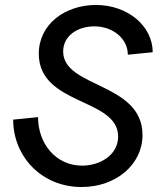

<svg xmlns="http://www.w3.org/2000/svg" viewBox="-20 -736 644 772"><path d="M308 16C447 16 553 -75 553 -193C553 -405 234 -382 234 -529C234 -592 292 -630 359 -630C436 -630 494 -579 494 -516L594 -526C594 -631 494 -716 366 -716C242 -716 136 -639 136 -520C136 -311 455 -343 455 -187C455 -113 383 -70 310 -70C205 -70 133 -158 133 -265L33 -255C33 -106 148 16 308 16Z"/></svg>

Font: Uncut Sans Medium Italic
Style: Regular
Weight: 500
Italic angle: -11°
Designer: Kasper Nordkvist
Foundry: UNCUT.wtf
Version: Version 1.304;Glyphs 3.2 (3246)